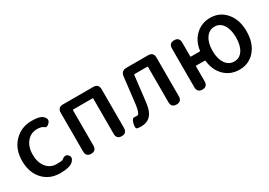

<svg xmlns="http://www.w3.org/2000/svg" viewBox="3 -1203 2597 1855"><g transform="rotate(-30 1301.0 -275.5)"><path d="M311 13Q196 13 124 -62Q48 -141 48 -274Q48 -407 130 -488Q206 -564 320 -564Q409 -564 438 -538Q483 -499 452 -464Q421 -429 398.5 -449Q376 -469 326 -469Q256 -469 211.5 -415.5Q167 -362 167 -275Q167 -188 210 -134.5Q253 -81 322 -81Q383 -81 392 -88Q437 -127 466 -93Q495 -60 451 -20Q413 13 311 13Z M662 0Q604 0 604 -60V-490Q604 -550 664 -550H1000Q1060 -550 1060 -490V-60Q1060 0 1003 0Q945 0 945 -60V-453Q945 -458 940 -458H724Q719 -458 719 -453V-60Q719 0 662 0Z M1211 13Q1182 13 1165.5 7Q1149 1 1161 -50Q1174 -101 1197 -98Q1202 -97 1230 -97Q1259 -97 1272 -203L1306 -493Q1313 -550 1371 -550H1612Q1672 -550 1672 -490V-60Q1672 0 1614 0Q1556 0 1556 -60V-453Q1556 -458 1551 -458H1410Q1403 -458 1402 -451L1373 -202Q1369 -172 1365 -142Q1343 13 1211 13Z M2311 13Q2212 13 2145 -52Q2078 -117 2067 -224Q2066 -231 2059 -231H1965Q1960 -231 1960 -226V-60Q1960 0 1903 0Q1845 0 1845 -60V-490Q1845 -550 1903 -550Q1960 -550 1960 -490V-337Q1960 -332 1965 -332H2061Q2068 -332 2069 -339Q2083 -440 2149.5 -502Q2216 -564 2311 -564Q2415 -564 2482 -488Q2553 -408 2553 -275Q2553 -142 2482 -62Q2415 13 2311 13ZM2209 -134Q2245 -81 2305.5 -81Q2366 -81 2400.5 -133.5Q2435 -186 2435 -274.5Q2435 -363 2400.5 -416Q2366 -469 2305.5 -469Q2245 -469 2209 -415.5Q2173 -362 2173 -274.5Q2173 -187 2209 -134Z"/></g></svg>

Font: Resource Han Rounded TW Medium
Style: Regular
Weight: 500
Designer: Cyano Hao (round all glyphs); Ryoko NISHIZUKA 西塚涼子 (kana, bopomofo & ideographs); Paul D. Hunt (Latin, Greek & Cyrillic)
Foundry: Cyano Hao
Version: 0.990